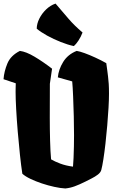

<svg xmlns="http://www.w3.org/2000/svg" viewBox="-22 -1040 664 1070"><path d="M341.8 10.3Q314.5 8.8 280 1.2Q245.6 -6.3 211.2 -17.8Q176.8 -29.3 147.7 -43.2Q118.7 -57.1 102.5 -71.8Q95.7 -115.7 89.1 -177.7Q82.5 -239.7 76.9 -306.4Q71.3 -373 68.1 -431.9Q64.9 -490.7 64.9 -527.8Q64.9 -537.6 65.2 -550Q65.4 -562.5 65.9 -575.7L-2.4 -598.6Q1 -642.6 19.3 -686.5Q37.6 -730.5 88.9 -756.3Q123.5 -752 170.4 -724.1Q217.3 -696.3 268.1 -657.2V-656.7L255.9 -573.2L255.4 -383.8Q255.4 -320.3 257.1 -256.8Q258.8 -193.4 262.7 -151.9Q282.7 -140.1 313.5 -128.4Q344.2 -116.7 384.8 -111.3Q386.7 -129.4 387.9 -159.4Q389.2 -189.5 389.9 -223.1Q390.6 -256.8 390.6 -286.1Q390.6 -334 389.2 -391.8Q387.7 -449.7 385.5 -502.4Q383.3 -555.2 380.4 -586.4L300.3 -608.9Q304.2 -652.8 330.1 -694.8Q356 -736.8 405.3 -756.3Q421.9 -753.9 449.5 -743.9Q477.1 -733.9 509 -719.2Q541 -704.6 570.3 -688Q574.2 -657.7 576.2 -644.8Q578.1 -631.8 580.1 -613.8Q582.5 -594.2 584 -572.3Q585.4 -550.3 585.4 -517.6Q585.4 -485.4 582.8 -439.2Q580.1 -393.1 575.7 -341.1Q571.3 -289.1 565.7 -239.7Q560.1 -190.4 554 -151.6Q547.9 -112.8 542.5 -92.8Q538.6 -78.6 523.2 -66.9Q507.8 -55.2 488.8 -45.7Q469.7 -36.1 454.6 -28.3Q420.4 -11.2 394.3 -1.7Q368.2 7.8 341.8 10.3ZM389.6 -783.2Q356.9 -790 316.7 -805.9Q276.4 -821.8 240.2 -841.8Q204.1 -861.8 182.6 -880.4Q183.1 -908.2 197.3 -936.5Q211.4 -964.8 235.1 -987.5Q258.8 -1010.3 287.6 -1020Q328.1 -972.7 360.1 -935.3Q392.1 -897.9 438 -858.9Q429.2 -835 415.3 -814Q401.4 -793 389.6 -783.2Z"/></svg>

Font: Fruktur
Style: Regular
Weight: 400
Designer: Viktoriya Grabowska, Eben Sorkin
Foundry: Viktoriya Grabowska
Version: Version 1.008; ttfautohint (v1.8.4.7-5d5b)